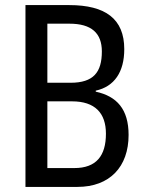

<svg xmlns="http://www.w3.org/2000/svg" viewBox="-20 -734 569 754"><path d="M252 -714H80V0H284C411 0 485 -79 485 -204C485 -305 439 -356 356 -374V-378C429 -394 468 -451 468 -541C468 -660 394 -714 252 -714ZM257 -409H166V-641H253C339 -641 380 -604 380 -532C380 -450 347 -409 257 -409ZM166 -336H263C353 -336 396 -290 396 -209C396 -122 358 -74 272 -74H166Z"/></svg>

Font: Noto Sans Sinhala Condensed
Style: Regular
Weight: 400
Width: 3
Designer: Jelle Bosma - Monotype Design Team
Foundry: Monotype Imaging Inc.
Version: Version 2.006